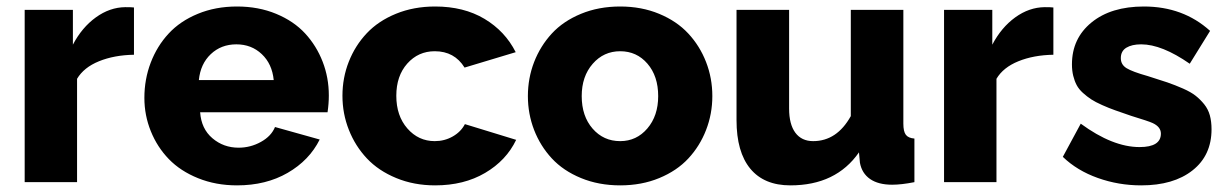

<svg xmlns="http://www.w3.org/2000/svg" viewBox="-20 -555 3738 585"><path d="M388.2 -388.2Q328.1 -387.2 281.7 -368.4Q235.4 -349.6 214.8 -314.9V0H55.2V-524.9H202.1V-418.9Q229.5 -471.2 272 -502Q314.5 -532.7 361.8 -533.2Q382.3 -533.2 388.2 -532.2Z M702.1 9.8Q637.7 9.8 583.7 -12Q529.8 -33.7 494.4 -70.3Q459 -106.9 439.5 -155.3Q419.9 -203.6 419.9 -256.8Q419.9 -313.5 439.2 -364Q458.5 -414.6 493.7 -452.6Q528.8 -490.7 582.8 -512.9Q636.7 -535.2 702.1 -535.2Q767.6 -535.2 821.3 -512.9Q875 -490.7 909.7 -453.1Q944.3 -415.5 963.1 -366.9Q981.9 -318.4 981.9 -264.2Q981.9 -239.3 978 -212.9H589.8Q593.3 -162.6 627.2 -133.8Q661.1 -105 707 -105Q743.2 -105 774.9 -122.6Q806.6 -140.1 817.9 -168L954.1 -129.9Q922.4 -66.4 856.4 -28.3Q790.5 9.8 702.1 9.8ZM585.9 -311H814Q809.1 -360.4 777.6 -390.1Q746.1 -419.9 700.2 -419.9Q653.8 -419.9 622.3 -390.1Q590.8 -360.4 585.9 -311Z M1305.7 9.8Q1241.2 9.8 1187.3 -12.5Q1133.3 -34.7 1097.9 -72.3Q1062.5 -109.9 1043 -159.2Q1023.4 -208.5 1023.4 -263.2Q1023.4 -317.9 1042.7 -366.9Q1062 -416 1097.4 -453.6Q1132.8 -491.2 1186.8 -513.2Q1240.7 -535.2 1305.7 -535.2Q1393.1 -535.2 1456.1 -497.6Q1519 -460 1551.3 -396L1395.5 -349.1Q1364.7 -398.9 1304.7 -398.9Q1254.4 -398.9 1220.9 -361.3Q1187.5 -323.7 1187.5 -263.2Q1187.5 -202.1 1221.2 -163.6Q1254.9 -125 1304.7 -125Q1334.5 -125 1359.4 -139.2Q1384.3 -153.3 1396.5 -176.8L1552.7 -128.9Q1522.5 -65.9 1458 -28.1Q1393.6 9.8 1305.7 9.8Z M1588.4 -262.2Q1588.4 -316.9 1607.4 -366Q1626.5 -415 1661.4 -452.9Q1696.3 -490.7 1750.2 -512.9Q1804.2 -535.2 1869.6 -535.2Q1934.6 -535.2 1988.3 -512.9Q2042 -490.7 2077.1 -452.9Q2112.3 -415 2131.3 -366Q2150.4 -316.9 2150.4 -262.2Q2150.4 -208 2131.3 -158.9Q2112.3 -109.9 2077.4 -72.3Q2042.5 -34.7 1988.8 -12.5Q1935.1 9.8 1869.6 9.8Q1804.2 9.8 1750.2 -12.5Q1696.3 -34.7 1661.4 -72.3Q1626.5 -109.9 1607.4 -158.9Q1588.4 -208 1588.4 -262.2ZM1869.6 -125Q1919.4 -125 1952.4 -163.6Q1985.4 -202.1 1985.4 -262.2Q1985.4 -323.2 1952.6 -361.1Q1919.9 -398.9 1869.6 -398.9Q1819.3 -398.9 1785.9 -360.6Q1752.4 -322.3 1752.4 -262.2Q1752.4 -201.2 1785.6 -163.1Q1818.8 -125 1869.6 -125Z M2224.1 -189V-524.9H2384.3V-224.1Q2384.3 -176.3 2403.3 -150.6Q2422.4 -125 2457.5 -125Q2529.8 -125 2572.3 -201.2V-524.9H2732.4V-178.2Q2732.4 -154.3 2740 -144.3Q2747.6 -134.3 2766.1 -132.8V0Q2726.6 7.8 2698.2 7.8Q2656.2 7.8 2631.1 -9.5Q2606 -26.9 2600.1 -59.1L2597.2 -90.8Q2527.3 9.8 2388.2 9.8Q2308.1 9.8 2266.1 -41Q2224.1 -91.8 2224.1 -189Z M3189.5 -388.2Q3129.4 -387.2 3083 -368.4Q3036.6 -349.6 3016.1 -314.9V0H2856.4V-524.9H3003.4V-418.9Q3030.8 -471.2 3073.2 -502Q3115.7 -532.7 3163.1 -533.2Q3183.6 -533.2 3189.5 -532.2Z M3457 9.8Q3388.2 9.8 3325 -12.7Q3261.7 -35.2 3218.3 -77.1L3272.9 -178.2Q3370.1 -106.9 3452.1 -106.9Q3517.1 -106.9 3517.1 -147.9Q3517.1 -168.5 3491.7 -180.2Q3479 -186 3426.3 -202.1Q3397.5 -211.9 3378.2 -218.8Q3358.9 -225.6 3338.1 -234.9Q3317.4 -244.1 3304.7 -252.4Q3292 -260.7 3279.5 -272Q3267.1 -283.2 3260.5 -295.7Q3253.9 -308.1 3250 -324Q3246.1 -339.8 3246.1 -358.9Q3246.1 -438 3305.7 -486.6Q3365.2 -535.2 3465.3 -535.2Q3585 -535.2 3667 -460.9L3605 -360.8Q3520 -419.9 3457 -419.9Q3428.7 -419.9 3411.9 -409.7Q3395 -399.4 3395 -377.9Q3395 -357.9 3412.6 -347.2Q3430.2 -336.4 3477.1 -323.2Q3513.2 -312 3536.6 -304Q3560.1 -295.9 3584.5 -285.2Q3608.9 -274.4 3623 -263.2Q3637.2 -252 3649.2 -237.1Q3661.1 -222.2 3666.3 -203.4Q3671.4 -184.6 3671.4 -161.1Q3671.4 -81.5 3613.5 -35.9Q3555.7 9.8 3457 9.8Z"/></svg>

Font: Rawline ExtraBold
Style: Regular
Weight: 800
Designer: Matt McInerney, Pablo Impallari, Rodrigo Fuenzalida
Foundry: Matt McInerney, Pablo Impallari, Rodrigo Fuenzalida
Version: Version 4.020;PS 004.020;hotconv 1.0.88;makeotf.lib2.5.64775